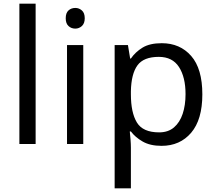

<svg xmlns="http://www.w3.org/2000/svg" viewBox="-20 -780 1171 1040"><path d="M173 0H85V-760H173Z M388 -737Q408 -737 423.5 -723.5Q439 -710 439 -681Q439 -653 423.5 -639Q408 -625 388 -625Q366 -625 351 -639Q336 -653 336 -681Q336 -710 351 -723.5Q366 -737 388 -737ZM431 -536V0H343V-536Z M856 -546Q955 -546 1015.5 -477Q1076 -408 1076 -269Q1076 -132 1015.5 -61Q955 10 855 10Q793 10 752.5 -13.5Q712 -37 689 -68H683Q685 -51 687 -25Q689 1 689 20V240H601V-536H673L685 -463H689Q713 -498 752 -522Q791 -546 856 -546ZM840 -472Q758 -472 724.5 -426Q691 -380 689 -286V-269Q689 -170 721.5 -116.5Q754 -63 842 -63Q891 -63 922.5 -90Q954 -117 969.5 -163.5Q985 -210 985 -270Q985 -362 949.5 -417Q914 -472 840 -472Z"/></svg>

Font: RS Noto Sans
Style: Regular
Weight: 400
Designer: Monotype Design Team
Foundry: Monotype Imaging Inc.
Version: Version 3.10